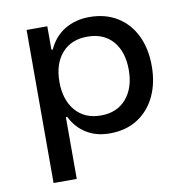

<svg xmlns="http://www.w3.org/2000/svg" viewBox="-78 -584 825 840"><g transform="rotate(-10 334.5 -164.0)"><path d="M93 180V-500H185V-396H191Q216 -451 263.5 -479.5Q311 -508 373 -508Q444 -508 496.5 -475.5Q549 -443 577 -385Q605 -327 605 -250Q605 -175 577.5 -116.5Q550 -58 498 -24.5Q446 9 374 9Q313 9 269 -19Q225 -47 202 -95H196V180ZM349 -75Q421 -75 462 -123Q503 -171 503 -251Q503 -331 462.5 -378Q422 -425 349 -425Q277 -425 236 -378Q195 -331 195 -251Q195 -171 236 -123Q277 -75 349 -75Z"/></g></svg>

Font: Nunito Sans 12pt ExtraLight 6pt Medium
Style: Regular
Weight: 500
Version: Version 3.101;gftools[0.9.27]